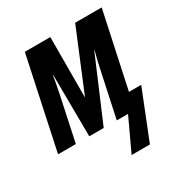

<svg xmlns="http://www.w3.org/2000/svg" viewBox="-178 -671 939 991"><g transform="rotate(-30 292.0 -175.5)"><path d="M430 193 545 -96H472L568 -544H410L261 -184L262 -544H110L-6 0H100L157 -268Q162 -291 167 -319Q172 -347 176 -370H177L180 0H266L424 -371H426Q418 -342 411 -312.5Q404 -283 400 -262L344 0H411L321 193Z"/></g></svg>

Font: Noto Sans Display Condensed
Style: Bold Italic
Weight: 700
Width: 3
Designer: Monotype Design team
Foundry: Monotype Imaging Inc.
Version: 1.000